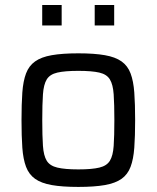

<svg xmlns="http://www.w3.org/2000/svg" viewBox="-20 -728 617 756"><path d="M288.4 8Q225.2 8 183.8 0.7Q142.4 -6.6 118.1 -23.9Q93.8 -41.3 82.5 -71.3Q71.2 -101.3 67.9 -146.5Q64.7 -191.7 64.7 -255.1Q64.7 -318.5 67.9 -363.6Q71.2 -408.8 82.5 -438.8Q93.8 -468.8 118.1 -486.1Q142.4 -503.5 183.8 -510.7Q225.2 -518 288.4 -518Q351.5 -518 392.9 -510.7Q434.3 -503.5 458.7 -486.1Q483 -468.8 494.2 -438.8Q505.5 -408.8 508.8 -363.6Q512.1 -318.5 512.1 -255.1Q512.1 -191.7 508.8 -146.5Q505.5 -101.3 494.2 -71.3Q483 -41.3 458.7 -23.9Q434.3 -6.6 392.9 0.7Q351.5 8 288.4 8ZM288.4 -61Q341.7 -61 371.1 -68.1Q400.5 -75.1 412.7 -95.1Q425 -115 427.6 -153.7Q430.3 -192.4 430.3 -255.1Q430.3 -317.8 427.6 -356.4Q425 -395.1 412.7 -415.2Q400.5 -435.4 371.1 -442.2Q341.7 -449 288.4 -449Q235.5 -449 205.9 -442.2Q176.3 -435.4 164 -415.2Q151.8 -395.1 149.1 -356.4Q146.4 -317.8 146.4 -255.1Q146.4 -192.4 149.1 -153.7Q151.8 -115 164 -95.1Q176.3 -75.1 205.9 -68.1Q235.5 -61 288.4 -61ZM146.2 -627.7V-708.3H222.8V-627.7ZM352.9 -627.7V-708.3H429.6V-627.7Z"/></svg>

Font: Saira Thin
Style: Regular
Weight: 100
Designer: Hector Gatti with collaboration of the Omnibus-Type team
Foundry: Omnibus-Type
Version: Version 1.101